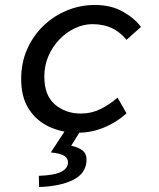

<svg xmlns="http://www.w3.org/2000/svg" viewBox="-20 -521 640 771"><path d="M293 12Q229 12 177.5 -12Q126 -36 95.5 -83.5Q65 -131 65 -203Q65 -270 89.5 -324.5Q114 -379 155.5 -418.5Q197 -458 250 -479.5Q303 -501 361 -501Q426 -501 473 -474.5Q520 -448 546 -413L488 -361Q462 -393 428.5 -408.5Q395 -424 351 -424Q316 -424 281.5 -408Q247 -392 219 -363Q191 -334 174.5 -296Q158 -258 158 -213Q158 -138 200.5 -101.5Q243 -65 305 -65Q347 -65 383.5 -83Q420 -101 452 -129L488 -66Q450 -31 399 -9.5Q348 12 293 12ZM137 230 136 185Q196 183 223.5 170Q251 157 253 134Q254 115 238.5 105Q223 95 184 91L249 -8H311L266 64Q303 73 316.5 88Q330 103 327 130Q322 178 271.5 202.5Q221 227 137 230Z"/></svg>

Font: Source Code Pro ExtraLight Medium
Style: Italic
Weight: 500
Italic angle: -11°
Monospace: yes
Version: Version 1.016;hotconv 1.0.116;makeotfexe 2.5.65601